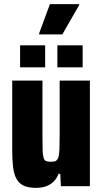

<svg xmlns="http://www.w3.org/2000/svg" viewBox="-20 -899 495 927"><path d="M153 8Q116 8 93.5 -3Q71 -14 59 -36.5Q47 -59 43 -93.5Q39 -128 39 -175V-510H185V-233Q185 -193 186 -170Q187 -147 191 -135.5Q195 -124 203.5 -121Q212 -118 226 -118Q241 -118 249 -122Q257 -126 261.5 -138.5Q266 -151 267 -178Q268 -205 268 -250V-510H414V0H274L271 -60H263Q254 -37 238.5 -22Q223 -7 202 0.5Q181 8 153 8ZM77 -574V-680H198V-574ZM257 -574V-680H379V-574ZM169 -733V-738L221 -879H362V-874L281 -733Z"/></svg>

Font: Saira Condensed ExtraBold
Style: Regular
Weight: 800
Width: 3
Designer: Hector Gatti with collaboration of the Omnibus-Type team
Foundry: Omnibus-Type
Version: Version 1.101